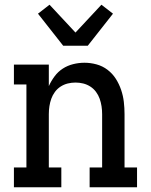

<svg xmlns="http://www.w3.org/2000/svg" viewBox="-20 -794 640 814"><path d="M39 0V-84H92V-436H39V-520H187V-429Q197 -451 211.5 -470.5Q226 -490 246 -503Q266 -516 290 -522Q314 -528 338 -528Q364 -528 389.5 -521Q415 -514 436 -498Q457 -482 471 -460Q485 -438 493.5 -413Q502 -388 505 -362Q508 -336 508 -310V-84H561V0H360V-84H413V-310Q413 -327 410.5 -343.5Q408 -360 402.5 -375.5Q397 -391 387 -404.5Q377 -418 363 -427Q349 -436 333 -440Q317 -444 300 -444Q283 -444 267 -440Q251 -436 237 -427Q223 -418 213 -404.5Q203 -391 197.5 -375.5Q192 -360 189.5 -343.5Q187 -327 187 -310V-84H240V0ZM248 -600 141 -736 190 -774 300 -656 410 -774 459 -736 352 -600Z"/></svg>

Font: Iosevka Etoile Medium
Style: Regular
Weight: 500
Designer: Belleve Invis
Foundry: Belleve Invis
Version: Version 22.1.2; ttfautohint (v1.8.4)